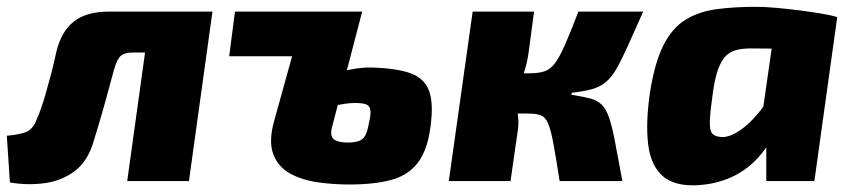

<svg xmlns="http://www.w3.org/2000/svg" viewBox="-38 -531 2502 563"><path d="M572 -497 557 -377H351Q327 -377 316 -367Q305 -357 297 -329Q287 -293 276.5 -254Q266 -215 255.5 -179.5Q245 -144 237 -118Q220 -59 182 -30Q144 -1 93.5 6Q43 13 -9 4L-18 -133Q9 -135 33.5 -142Q58 -149 70 -182Q76 -195 82.5 -213.5Q89 -232 96 -256.5Q103 -281 111 -311Q119 -341 127 -378Q141 -438 178 -467.5Q215 -497 282 -497ZM585 -497 516 0H335L404 -497Z M1024 -497 935 -156Q932 -143 934 -134.5Q936 -126 942.5 -121.5Q949 -117 959 -115Q969 -113 981 -113Q1003 -113 1015.5 -118Q1028 -123 1034 -135.5Q1040 -148 1044 -171Q1050 -196 1048 -208.5Q1046 -221 1035.5 -225Q1025 -229 1003 -229Q977 -229 938.5 -220Q900 -211 844 -172L860 -274Q912 -307 961.5 -320.5Q1011 -334 1051 -333Q1124 -331 1165 -316.5Q1206 -302 1220 -265Q1234 -228 1224 -157Q1215 -90 1187 -53.5Q1159 -17 1109.5 -3.5Q1060 10 985 10Q939 10 893.5 3.5Q848 -3 813 -22Q778 -41 763.5 -78.5Q749 -116 766 -177L848 -472ZM1024 -497 898 -366H634L651 -497Z M1848 -497Q1820 -434 1801.5 -393Q1783 -352 1768.5 -327.5Q1754 -303 1737.5 -289.5Q1721 -276 1697.5 -269.5Q1674 -263 1639 -259L1637 -253Q1671 -248 1692 -242.5Q1713 -237 1726 -224.5Q1739 -212 1748 -186Q1757 -160 1765.5 -115Q1774 -70 1787 0H1603Q1592 -71 1584.5 -111Q1577 -151 1569 -169.5Q1561 -188 1547.5 -193Q1534 -198 1510 -198L1513 -316Q1540 -316 1557.5 -321.5Q1575 -327 1588.5 -344.5Q1602 -362 1618 -398Q1634 -434 1658 -497ZM1528 -497 1512 -377Q1508 -347 1497.5 -315Q1487 -283 1470 -254Q1474 -232 1479 -204Q1484 -176 1481 -153L1459 0H1278L1348 -497ZM1556 -316 1540 -198H1443L1459 -316Z M2178 -511Q2204 -511 2238 -508Q2272 -505 2307 -500.5Q2342 -496 2371.5 -491Q2401 -486 2417 -481L2283 -387Q2251 -388 2223.5 -388.5Q2196 -389 2163 -389Q2140 -389 2122 -384.5Q2104 -380 2091 -367.5Q2078 -355 2068.5 -330Q2059 -305 2053 -264Q2045 -208 2043.5 -178.5Q2042 -149 2051 -139Q2060 -129 2083 -129Q2106 -131 2131.5 -148.5Q2157 -166 2182 -195Q2207 -224 2226 -259L2256 -206Q2239 -140 2204 -92Q2169 -44 2120 -18Q2071 8 2009 12Q1940 16 1905 -15Q1870 -46 1862.5 -108.5Q1855 -171 1868 -261Q1882 -348 1907.5 -398.5Q1933 -449 1972 -473Q2011 -497 2062.5 -504Q2114 -511 2178 -511ZM2240 -495 2417 -481 2350 0H2209V-110L2187 -125Z"/></svg>

Font: Exo 2 ExtraBold
Style: Italic
Weight: 800
Italic angle: -8°
Designer: Natanael Gama
Foundry: Natanael Gama
Version: Version 2.010